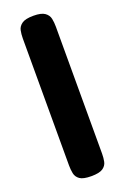

<svg xmlns="http://www.w3.org/2000/svg" viewBox="-144 -631 535 826"><g transform="rotate(-20 124.0 -218.0)"><path d="M124 149Q87 149 71.5 138Q56 127 52.5 109.5Q49 92 49 73V-509Q49 -528 52.5 -545Q56 -562 72 -573.5Q88 -585 125 -585Q161 -585 177 -573.5Q193 -562 196.5 -544.5Q200 -527 200 -508V74Q200 93 196.5 110Q193 127 177 138Q161 149 124 149Z"/></g></svg>

Font: Fredoka SemiBold
Style: Regular
Weight: 600
Designer: Ben Nathan
Foundry: Milena B. Brandão, Ben Nathan
Version: Version 2.001